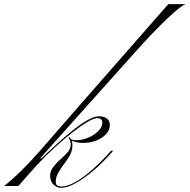

<svg xmlns="http://www.w3.org/2000/svg" viewBox="-193 -894 911 923"><path d="M-29 -98Q93 -219 169 -277Q245 -335 282 -335Q307 -335 321 -324Q335 -313 335 -293Q335 -258 297 -232.5Q259 -207 205 -207Q189 -207 171.5 -211Q154 -215 148 -221L143 -230Q149 -220 172 -220Q203 -220 232 -232.5Q261 -245 280 -264.5Q299 -284 299 -304Q299 -326 274 -326Q259 -326 228 -308Q197 -290 156.5 -258.5Q116 -227 71 -186Q26 -145 -18 -98ZM100 3Q130 3 168.5 -18.5Q207 -40 248.5 -76.5Q290 -113 329 -156L341 -169H351L342 -159Q303 -114 258.5 -76Q214 -38 172.5 -14.5Q131 9 100 9Q81 9 64.5 -6.5Q48 -22 48 -48Q48 -72 63 -91.5Q78 -111 97.5 -128Q117 -145 132 -162Q147 -179 147 -198Q147 -208 144.5 -216Q142 -224 137 -231L138 -237Q151 -225 153 -215.5Q155 -206 155 -196Q155 -170 143 -148Q131 -126 115 -105.5Q99 -85 87 -64Q75 -43 75 -20Q75 -5 84.5 -1Q94 3 100 3ZM195 -351 176 -372 616 -874H698Q677 -864 643 -834Q609 -804 569.5 -764Q530 -724 492 -682.5Q454 -641 425 -608ZM195 -351 0 -133H8L-18 -98L-105 0H-173Q-131 -33 -85.5 -78.5Q-40 -124 0 -170L176 -372Z"/></svg>

Font: Ballet
Style: Regular
Weight: 400
Designer: Maximiliano R. Sproviero
Foundry: Omnibus-Type
Version: Version 1.100